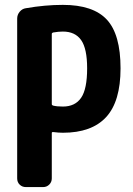

<svg xmlns="http://www.w3.org/2000/svg" viewBox="-20 -760 540 780"><path d="M235.4 -327.1Q285.2 -327.1 309.6 -362.8Q334 -398.4 334 -482.4Q334 -562.5 309.6 -597.2Q285.2 -631.8 235.4 -631.8Q217.8 -631.8 195.3 -627.9Q190.4 -626 190.4 -622.1V-336.9Q190.4 -333 195.3 -331.1Q210.9 -327.1 235.4 -327.1ZM235.4 -740.2Q358.4 -740.2 414.1 -680.2Q469.7 -620.1 469.7 -482.4Q469.7 -347.7 411.1 -284.2Q352.5 -220.7 235.4 -220.7Q218.8 -220.7 195.3 -223.6Q190.4 -223.6 190.4 -219.7V-35.2Q190.4 -20.5 180.2 -10.3Q169.9 0 155.3 0H85Q70.3 0 60.1 -9.8Q49.8 -19.5 49.8 -35.2V-684.6Q49.8 -700.2 60.1 -712.4Q70.3 -724.6 85 -726.6Q163.1 -740.2 235.4 -740.2Z"/></svg>

Font: Rounded-L Mgen+ 1mn bold
Style: Bold
Weight: 700
Designer: [Source Han Sans]
Ryoko NISHIZUKA  (kana & ideographs); Paul D. Hunt (Latin, Greek & Cyrillic); Wenlong ZHANG  (bopomofo
Version: Version 1.059.20150602